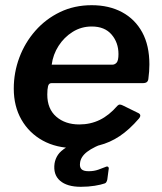

<svg xmlns="http://www.w3.org/2000/svg" viewBox="-20 -560 624 739"><path d="M268 10Q197 10 144.5 -19Q92 -48 62.5 -99.5Q33 -151 33 -219Q33 -281 54.5 -338.5Q76 -396 116 -441.5Q156 -487 211 -513.5Q266 -540 333 -540Q400 -540 450 -513Q500 -486 527.5 -435.5Q555 -385 555 -312Q555 -299 554 -285Q553 -271 551 -256Q550 -248 545 -244Q540 -240 529 -240H178Q168 -240 165 -228.5Q162 -217 162 -196Q162 -141 196.5 -111Q231 -81 285 -81Q328 -81 364 -98.5Q400 -116 432 -153Q437 -158 442 -157.5Q447 -157 453 -154L510 -126Q527 -119 515 -104Q478 -61 440.5 -36Q403 -11 361 -0.5Q319 10 268 10ZM412 -311Q422 -311 429 -319Q436 -327 436 -352Q436 -396 409.5 -427Q383 -458 333 -458Q293 -458 260 -437.5Q227 -417 205.5 -383.5Q184 -350 179 -311ZM190 69Q193 51 203 36Q213 21 236.5 6.5Q260 -8 302 -21L396 -15Q340 5 315 24.5Q290 44 288 68Q286 83 293.5 91Q301 99 321 99Q342 99 358.5 93Q375 87 385 83Q393 79 396.5 82.5Q400 86 398 93L393 131Q392 136 389.5 140.5Q387 145 383 146Q369 151 344.5 155Q320 159 291 159Q238 159 211 135.5Q184 112 190 69Z"/></svg>

Font: Libre Franklin SemiBold
Style: Italic
Weight: 600
Italic angle: -8°
Designer: Pablo Impallari, Rodrigo Fuenzalida, Nhung Nguyen
Foundry: Impallari Type
Version: Version 3.000